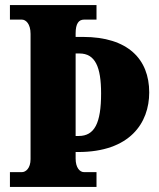

<svg xmlns="http://www.w3.org/2000/svg" viewBox="-20 -734 626 754"><path d="M19 0H359V-58H310C293 -58 277 -76 277 -111V-137H287C490 -137 566 -251 566 -371C566 -502 482 -589 306 -589H277V-603C277 -641 289 -657 310 -657H359V-714H19V-657H66C81 -657 100 -641 100 -601V-109C100 -73 81 -58 66 -58H19ZM289 -200H277V-524H292C354 -524 377 -471 377 -367C377 -250 351 -200 289 -200Z"/></svg>

Font: Noto Serif Armenian Condensed Black
Style: Regular
Weight: 900
Width: 3
Designer: Monotype Design Team
Foundry: Monotype Imaging Inc.
Version: Version 2.008